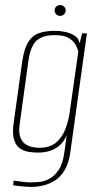

<svg xmlns="http://www.w3.org/2000/svg" viewBox="-20 -624 384 760"><path d="M103 116Q94 116 82.5 115Q71 114 60.5 113Q50 112 42.5 111Q35 110 32 109L34 91Q45 92 64.5 95Q84 98 102 98Q114 98 133.5 96.5Q153 95 174 84.5Q195 74 212 49Q229 24 235 -23L244 -89Q234 -65 217 -49.5Q200 -34 178.5 -27Q157 -20 131 -20Q115 -20 96 -22.5Q77 -25 60.5 -35.5Q44 -46 36 -70Q28 -94 34 -137L68 -381Q76 -434 93 -459.5Q110 -485 136.5 -493.5Q163 -502 197 -502Q218 -502 239 -497.5Q260 -493 276 -482.5Q292 -472 295 -452L305 -492H324L258 -19Q252 22 236.5 48.5Q221 75 199 89.5Q177 104 152 110Q127 116 103 116ZM135 -39Q179 -39 203.5 -61Q228 -83 240 -116Q252 -149 256 -181L290 -420Q287 -433 278.5 -448Q270 -463 251 -474Q232 -485 197 -485Q148 -485 124 -462.5Q100 -440 92 -380L58 -134Q53 -100 60.5 -80.5Q68 -61 82 -52.5Q96 -44 110.5 -41.5Q125 -39 135 -39ZM218 -561Q209 -561 202.5 -567.5Q196 -574 196 -583Q196 -592 202.5 -598Q209 -604 218 -604Q227 -604 233.5 -598Q240 -592 240 -583Q240 -574 233.5 -567.5Q227 -561 218 -561Z"/></svg>

Font: Alumni Sans SC Thin
Style: Italic
Weight: 100
Italic angle: -8°
Designer: Robert E. Leuschke
Foundry: Robert E. Leuschke
Version: Version 1.016